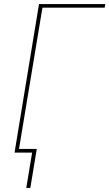

<svg xmlns="http://www.w3.org/2000/svg" viewBox="-20 -755 541 950"><path d="M110 175 139 0H52L173 -735H501L498 -717H190L74 -18H162L130 175Z"/></svg>

Font: Iosevka SS04 Thin Oblique
Style: Regular
Weight: 100
Italic angle: -9°
Monospace: yes
Designer: Belleve Invis
Foundry: Belleve Invis
Version: Version 19.0.0; ttfautohint (v1.8.4)